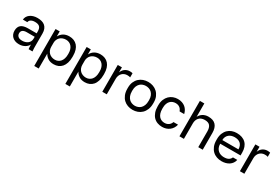

<svg xmlns="http://www.w3.org/2000/svg" viewBox="76 -1893 4752 3287"><g transform="rotate(30 2452.5 -250.0)"><path d="M231 10Q188 10 154 -2.5Q120 -15 97 -37Q74 -59 62 -89Q50 -119 50 -155Q50 -194 62 -222.5Q74 -251 96.5 -269Q119 -287 153 -295.5Q187 -304 230 -304H402V-340Q402 -374 394.5 -397Q387 -420 371.5 -434Q356 -448 333 -454Q310 -460 280 -460Q252 -460 231.5 -454Q211 -448 197.5 -438.5Q184 -429 177 -416.5Q170 -404 168 -390H80Q82 -422 97.5 -449.5Q113 -477 139.5 -497Q166 -517 203 -528.5Q240 -540 285 -540Q332 -540 370 -529.5Q408 -519 434.5 -496Q461 -473 475.5 -437Q490 -401 490 -350V-135Q490 -93 490.5 -61.5Q491 -30 495 0H418Q415 -23 414 -43.5Q413 -64 413 -90Q403 -69 385.5 -51Q368 -33 345 -19.5Q322 -6 293 2Q264 10 231 10ZM250 -70Q281 -70 308.5 -78.5Q336 -87 357 -103.5Q378 -120 390 -144.5Q402 -169 402 -200V-236H245Q196 -236 168 -216.5Q140 -197 140 -155Q140 -118 166.5 -94Q193 -70 250 -70Z M645 200V-530H727V-430Q741 -457 760 -477.5Q779 -498 803 -512Q827 -526 855 -533Q883 -540 915 -540Q965 -540 1005.5 -523.5Q1046 -507 1075 -474.5Q1104 -442 1119.5 -393.5Q1135 -345 1135 -280V-260Q1135 -193 1119 -142Q1103 -91 1074 -57.5Q1045 -24 1004.5 -7Q964 10 915 10Q847 10 801.5 -20Q756 -50 733 -95V200ZM895 -68Q927 -68 955 -80.5Q983 -93 1003.5 -117Q1024 -141 1035.5 -177Q1047 -213 1047 -260V-280Q1047 -324 1035.5 -357.5Q1024 -391 1003.5 -414.5Q983 -438 955 -450Q927 -462 895 -462Q859 -462 829 -450.5Q799 -439 778 -418.5Q757 -398 745 -370Q733 -342 733 -310V-230Q733 -194 745 -164Q757 -134 778 -113Q799 -92 829 -80Q859 -68 895 -68Z M1260 200V-530H1342V-430Q1356 -457 1375 -477.5Q1394 -498 1418 -512Q1442 -526 1470 -533Q1498 -540 1530 -540Q1580 -540 1620.5 -523.5Q1661 -507 1690 -474.5Q1719 -442 1734.5 -393.5Q1750 -345 1750 -280V-260Q1750 -193 1734 -142Q1718 -91 1689 -57.5Q1660 -24 1619.5 -7Q1579 10 1530 10Q1462 10 1416.5 -20Q1371 -50 1348 -95V200ZM1510 -68Q1542 -68 1570 -80.5Q1598 -93 1618.5 -117Q1639 -141 1650.5 -177Q1662 -213 1662 -260V-280Q1662 -324 1650.5 -357.5Q1639 -391 1618.5 -414.5Q1598 -438 1570 -450Q1542 -462 1510 -462Q1474 -462 1444 -450.5Q1414 -439 1393 -418.5Q1372 -398 1360 -370Q1348 -342 1348 -310V-230Q1348 -194 1360 -164Q1372 -134 1393 -113Q1414 -92 1444 -80Q1474 -68 1510 -68Z M1875 0V-530H1957V-430Q1966 -454 1980 -474Q1994 -494 2013.5 -508.5Q2033 -523 2057.5 -531.5Q2082 -540 2110 -540Q2130 -540 2142.5 -538Q2155 -536 2165 -533V-451Q2152 -456 2139.5 -458Q2127 -460 2105 -460Q2075 -460 2049 -449Q2023 -438 2004 -418.5Q1985 -399 1974 -371Q1963 -343 1963 -310V0Z M2475 10Q2424 10 2378 -6.5Q2332 -23 2297 -56.5Q2262 -90 2241 -141Q2220 -192 2220 -260V-280Q2220 -345 2241 -393.5Q2262 -442 2297 -474.5Q2332 -507 2378 -523.5Q2424 -540 2475 -540Q2526 -540 2572 -523.5Q2618 -507 2653 -474.5Q2688 -442 2709 -393.5Q2730 -345 2730 -280V-260Q2730 -192 2709 -141Q2688 -90 2653 -56.5Q2618 -23 2572 -6.5Q2526 10 2475 10ZM2475 -70Q2505 -70 2535 -80.5Q2565 -91 2588 -113.5Q2611 -136 2625.5 -172Q2640 -208 2640 -260V-280Q2640 -328 2625.5 -362Q2611 -396 2588 -418Q2565 -440 2535 -450Q2505 -460 2475 -460Q2445 -460 2415 -450Q2385 -440 2362 -418Q2339 -396 2324.5 -362Q2310 -328 2310 -280V-260Q2310 -208 2324.5 -172Q2339 -136 2362 -113.5Q2385 -91 2415 -80.5Q2445 -70 2475 -70Z M3060 10Q3009 10 2965 -6.5Q2921 -23 2889 -56.5Q2857 -90 2838.5 -141Q2820 -192 2820 -260V-280Q2820 -345 2840 -393.5Q2860 -442 2893 -474.5Q2926 -507 2969.5 -523.5Q3013 -540 3060 -540Q3107 -540 3144.5 -527Q3182 -514 3209.5 -491Q3237 -468 3254.5 -437Q3272 -406 3280 -370H3190Q3182 -389 3171.5 -405.5Q3161 -422 3145.5 -434Q3130 -446 3109.5 -453Q3089 -460 3060 -460Q3031 -460 3004 -449.5Q2977 -439 2956 -417.5Q2935 -396 2922.5 -362Q2910 -328 2910 -280V-260Q2910 -209 2922.5 -172.5Q2935 -136 2956 -113.5Q2977 -91 3004 -80.5Q3031 -70 3060 -70Q3109 -70 3142.5 -94Q3176 -118 3190 -160H3280Q3271 -121 3251 -89.5Q3231 -58 3202.5 -36Q3174 -14 3138 -2Q3102 10 3060 10Z M3400 0V-700H3488V-435Q3498 -456 3514 -475Q3530 -494 3552 -508.5Q3574 -523 3602 -531.5Q3630 -540 3663 -540Q3763 -540 3811.5 -486.5Q3860 -433 3860 -330V0H3772V-310Q3772 -384 3741 -422Q3710 -460 3637 -460Q3598 -460 3569.5 -447Q3541 -434 3523 -413Q3505 -392 3496.5 -365Q3488 -338 3488 -310V0Z M4235 10Q4184 10 4138 -6Q4092 -22 4057 -55.5Q4022 -89 4001 -140Q3980 -191 3980 -260V-280Q3980 -346 4000 -394.5Q4020 -443 4053.5 -475.5Q4087 -508 4131.5 -524Q4176 -540 4225 -540Q4342 -540 4406 -476Q4470 -412 4470 -295V-239H4068Q4068 -193 4083 -160.5Q4098 -128 4122 -108Q4146 -88 4175.5 -79Q4205 -70 4235 -70Q4295 -70 4327.5 -90Q4360 -110 4374 -145H4460Q4452 -107 4431.5 -78Q4411 -49 4381.5 -29.5Q4352 -10 4314.5 0Q4277 10 4235 10ZM4068 -311H4387Q4386 -352 4373.5 -380.5Q4361 -409 4340 -426.5Q4319 -444 4290.5 -452Q4262 -460 4230 -460Q4199 -460 4170 -451.5Q4141 -443 4118.5 -424.5Q4096 -406 4082 -378Q4068 -350 4068 -311Z M4595 0V-530H4677V-430Q4686 -454 4700 -474Q4714 -494 4733.5 -508.5Q4753 -523 4777.5 -531.5Q4802 -540 4830 -540Q4850 -540 4862.5 -538Q4875 -536 4885 -533V-451Q4872 -456 4859.5 -458Q4847 -460 4825 -460Q4795 -460 4769 -449Q4743 -438 4724 -418.5Q4705 -399 4694 -371Q4683 -343 4683 -310V0Z"/></g></svg>

Font: Golos Text VF
Style: Regular
Weight: 400
Designer: A.Korolkova, Vitaly Kuzmin
Foundry: ParaType Ltd
Version: Version 2.003